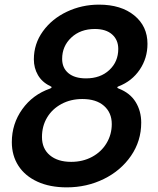

<svg xmlns="http://www.w3.org/2000/svg" viewBox="-20 -795 680 828"><path d="M31 -182Q31 -261 76 -324Q121 -387 196 -413Q209 -419 196 -424Q161 -441 143.5 -471.5Q126 -502 126 -539Q126 -606 165 -660Q204 -714 268.5 -744.5Q333 -775 407 -775Q502 -775 559 -728.5Q616 -682 616 -606Q616 -544 582.5 -494.5Q549 -445 492 -423Q486 -421 486 -418Q486 -415 492 -413Q541 -394 565 -355Q589 -316 589 -266Q589 -187 545 -123Q501 -59 427.5 -23Q354 13 268 13Q195 13 141.5 -11.5Q88 -36 59.5 -80Q31 -124 31 -182ZM490 -584Q490 -623 463.5 -646.5Q437 -670 389 -670Q327 -670 287.5 -633Q248 -596 248 -541Q248 -502 275 -479.5Q302 -457 351 -457Q413 -457 451.5 -493Q490 -529 490 -584ZM462 -260Q462 -309 428.5 -338.5Q395 -368 335 -368Q285 -368 245 -346.5Q205 -325 183 -288Q161 -251 161 -204Q161 -154 195 -125.5Q229 -97 287 -97Q337 -97 377 -118.5Q417 -140 439.5 -177.5Q462 -215 462 -260Z"/></svg>

Font: Open Sauce Two SemiBold Italic
Style: Regular
Weight: 600
Italic angle: -10°
Designer: Alfredo Marco Pradil
Foundry: Creative Sauce Fz LLC
Version: Version 1.477